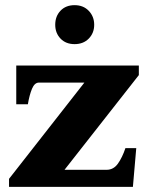

<svg xmlns="http://www.w3.org/2000/svg" viewBox="-20 -724 579 744"><path d="M194 -628Q194 -661 214.5 -682.5Q235 -704 269 -704Q303 -704 324 -682Q345 -660 345 -628Q345 -596 324 -574.5Q303 -553 269 -553Q235 -553 214.5 -574.5Q194 -596 194 -628ZM15 -31 307 -404H131Q114 -404 104 -380Q94 -356 88 -320H43V-470H518V-433L230 -66H393Q420 -66 437 -90Q454 -114 466 -150H508L495 0H15Z"/></svg>

Font: Taviraj Black
Style: Regular
Weight: 900
Designer: Katatrad Team
Foundry: CadsonDemak
Version: Version 1.001